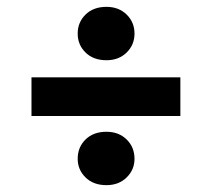

<svg xmlns="http://www.w3.org/2000/svg" viewBox="-20 -572 619 561"><path d="M72 -233V-346H507V-233ZM291 -31Q253 -31 230 -53.5Q207 -76 207 -108Q207 -142 230 -164.5Q253 -187 291 -187Q327 -187 350 -164.5Q373 -142 373 -108Q373 -76 350 -53.5Q327 -31 291 -31ZM291 -396Q253 -396 230 -418.5Q207 -441 207 -474Q207 -507 230 -529.5Q253 -552 291 -552Q327 -552 350 -529.5Q373 -507 373 -474Q373 -441 350 -418.5Q327 -396 291 -396Z"/></svg>

Font: DM Sans 18pt
Style: Bold
Weight: 700
Designer: Colophon Foundry, Jonny Pinhorn
Foundry: Colophon Foundry
Version: Version 4.004;gftools[0.9.30]